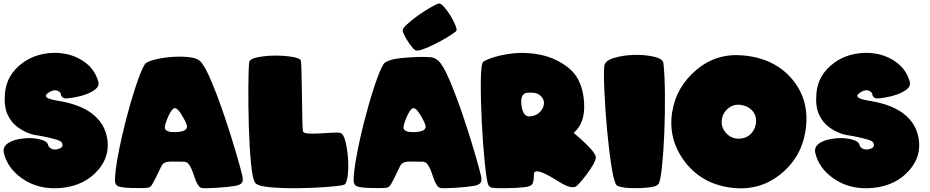

<svg xmlns="http://www.w3.org/2000/svg" viewBox="-20 -1064 5254 1085"><path d="M353.5 -507.8Q343.3 -506.8 335 -513.2Q324.7 -520.5 324.5 -529.3Q324.2 -538.1 314.5 -545.9Q290 -564.9 252.4 -539.1Q214.8 -513.2 283.7 -499Q291 -497.6 299.8 -495.8Q308.6 -494.1 317.9 -492.7Q430.2 -473.1 495.1 -425.8Q575.2 -367.2 587.2 -272.7Q599.1 -178.2 534.7 -103.5Q458.5 -15.1 328.4 -2.2Q198.2 10.7 103.5 -56.6Q22 -113.8 1.5 -200.7Q-7.3 -241.7 42.5 -264.2Q64.5 -274.4 91.1 -278.8Q117.7 -283.2 142.1 -283.7Q182.1 -283.7 214.4 -274.2Q246.6 -264.6 251 -247.1Q251.5 -243.7 253.4 -240.2Q258.8 -228 273.9 -222.2Q292 -214.8 316.2 -224.4Q340.3 -233.9 330.1 -256.8Q324.7 -267.6 300.8 -274.4Q243.7 -291 187 -299.6Q130.4 -308.1 79.6 -345.7Q43 -372.1 22.2 -418Q1.5 -463.9 8.3 -539.6Q18.1 -641.6 106.4 -707.5Q158.2 -746.1 224.6 -759Q291 -772 353.5 -759Q416 -746.1 466.1 -707.3Q516.1 -668.5 535.2 -604Q542.5 -579.1 521.2 -561.3Q500 -543.5 468.3 -531.7Q436.5 -520 403.3 -514.2Q370.1 -508.3 353.5 -507.8Z M639.6 -16.6Q630.4 -26.4 629.9 -40.5Q628.9 -87.9 646.5 -183.1Q664.1 -278.3 690.4 -381.1Q716.8 -483.9 746.3 -573.7Q775.9 -663.6 797.9 -700.2Q806.6 -714.4 849.4 -725.8Q892.1 -737.3 943.8 -741.7Q995.6 -746.1 1043.5 -741.5Q1091.3 -736.8 1110.4 -719.2Q1137.7 -692.9 1175 -603.5Q1212.4 -514.2 1248 -408.9Q1283.7 -303.7 1312 -207Q1340.3 -110.4 1349.6 -70.3Q1356 -41 1345.7 -29.5Q1335.4 -18.1 1310.1 -13.7Q1267.1 -6.3 1203.4 -2.7Q1139.6 1 1123.5 -1Q1117.2 -2 1111.8 -5.4Q1094.2 -16.1 1077.9 -67.1Q1061.5 -118.2 1045.9 -137.2Q1036.6 -148.4 1021.5 -150.4L941.4 -150.9Q903.8 -149.9 892.6 -126Q877.9 -95.2 859.4 -57.6Q840.8 -20 832 -11.2Q827.6 -5.9 818.8 -3.9Q798.8 0.5 724.4 -1.7Q649.9 -3.9 639.6 -16.6ZM956.1 -447.3Q939.9 -430.2 924.1 -389.9Q908.2 -349.6 912.6 -336.9Q919.9 -315.4 975.8 -317.6Q1031.7 -319.8 1036.6 -344.7Q1039.6 -359.9 1007.3 -413.8Q975.1 -467.8 956.1 -447.3Z M1680.7 -720.2Q1683.1 -697.3 1684.3 -634.8Q1685.5 -572.3 1686.5 -504.9Q1687.5 -437.5 1688.7 -383.1Q1689.9 -328.6 1692.4 -321.8Q1695.8 -310.5 1724.9 -309.3Q1753.9 -308.1 1789.8 -310.1Q1825.7 -312 1858.9 -314.2Q1892.1 -316.4 1904.3 -312.5Q1921.9 -306.6 1932.9 -261.5Q1943.8 -216.3 1947 -163.8Q1950.2 -111.3 1944.3 -67.1Q1938.5 -22.9 1921.9 -19Q1897 -12.7 1822.5 -7.1Q1748 -1.5 1665 -0.5Q1582 0.5 1511.2 -5.4Q1440.4 -11.2 1423.8 -28.8Q1407.2 -46.4 1398.2 -142.6Q1389.2 -238.8 1386 -354Q1382.8 -469.2 1383.5 -573.2Q1384.3 -677.2 1388.2 -710.9Q1390.1 -731 1435.5 -740.2Q1481 -749.5 1534.7 -749.8Q1588.4 -750 1633.5 -742.2Q1678.7 -734.4 1680.7 -720.2Z M1988.3 -16.6Q1979 -26.4 1978.5 -40.5Q1977.5 -87.9 1995.1 -183.1Q2012.7 -278.3 2039.1 -381.1Q2065.4 -483.9 2095 -573.7Q2124.5 -663.6 2146.5 -700.2Q2163.1 -728 2257.3 -736.8Q2351.6 -745.6 2413.1 -740.7Q2438 -738.8 2459 -719.2Q2486.3 -692.9 2523.7 -603.5Q2561 -514.2 2596.7 -408.9Q2632.3 -303.7 2660.6 -207Q2689 -110.4 2698.2 -70.3Q2704.6 -41 2694.3 -29.5Q2684.1 -18.1 2658.7 -13.7Q2615.7 -6.3 2552 -2.7Q2488.3 1 2472.2 -1Q2465.8 -2 2460.4 -5.4Q2442.9 -16.1 2426.5 -67.1Q2410.2 -118.2 2394.5 -137.2Q2385.3 -148.4 2370.1 -150.4L2290 -150.9Q2252.4 -149.9 2241.2 -126Q2226.6 -95.2 2208 -57.6Q2189.5 -20 2180.7 -11.2Q2176.3 -5.9 2167.5 -3.9Q2147.5 0.5 2073 -1.7Q1998.5 -3.9 1988.3 -16.6ZM2328.1 -779.8Q2317.4 -782.7 2291 -821.3Q2264.6 -859.9 2255.9 -887.7Q2251.5 -899.4 2277.6 -924.1Q2303.7 -948.7 2339.1 -974.1Q2374.5 -999.5 2409.4 -1019.8Q2444.3 -1040 2458.5 -1043.9Q2469.7 -1046.9 2489.3 -1024.9Q2508.8 -1002.9 2526.4 -974.4Q2543.9 -945.8 2554.2 -919.4Q2564.5 -893.1 2557.1 -887.2Q2515.1 -853.5 2431.2 -812Q2347.2 -770.5 2328.1 -779.8ZM2304.7 -447.3Q2288.6 -430.2 2272.7 -389.9Q2256.8 -349.6 2261.2 -336.9Q2268.6 -315.4 2324.5 -317.6Q2380.4 -319.8 2385.3 -344.7Q2388.2 -359.9 2356 -413.8Q2323.7 -467.8 2304.7 -447.3Z M3221.7 -313.5Q3271.5 -272 3309.1 -232.9Q3346.7 -193.8 3347.2 -174.3Q3347.2 -160.2 3331.1 -132.3Q3314.9 -104.5 3293.9 -76.7Q3272.9 -48.8 3253.4 -27.8Q3233.9 -6.8 3226.6 -6.8Q3194.8 -0.5 3134 -39.8Q3073.2 -79.1 3036.1 -91.8Q3000 -103 2997.1 -82.5Q2997.6 -47.4 2990.7 -28.8Q2983.9 -10.3 2942.9 -5.9Q2896 -1 2835.7 -0.5Q2775.4 0 2759.3 -3.4Q2748 -5.4 2741.2 -16.1Q2731.4 -29.3 2720.2 -137.2Q2709 -245.1 2702.6 -371.1Q2696.3 -497.1 2697 -602.5Q2697.8 -708 2712.4 -716.3Q2765.6 -746.1 2855 -759.3Q2944.3 -772.5 3033 -754.6Q3121.6 -736.8 3191.7 -681.4Q3261.7 -626 3277.3 -519Q3297.4 -376.5 3221.7 -313.5ZM2976.1 -406.2Q3013.2 -410.2 3033.7 -433.6Q3054.2 -457 3054 -482.4Q3053.7 -507.8 3030.5 -526.4Q3007.3 -544.9 2958.5 -539.6Q2918.5 -535.2 2927 -468.5Q2935.5 -401.9 2976.1 -406.2Z M3701.2 -24.4Q3690.9 -4.9 3599.1 -1.2Q3507.3 2.4 3469.2 -13.7Q3452.1 -21 3437 -114.3Q3421.9 -207.5 3411.1 -323.7Q3400.4 -439.9 3395.5 -547.6Q3390.6 -655.3 3395 -691.4Q3398.4 -721.2 3450 -736.6Q3501.5 -752 3562.7 -753.7Q3624 -755.4 3675 -743.7Q3726.1 -731.9 3729 -707Q3736.8 -636.7 3737.5 -526.9Q3738.3 -417 3733.9 -310.1Q3729.5 -203.1 3720.7 -121.1Q3711.9 -39.1 3701.2 -24.4Z M4531.2 -320.8Q4505.9 -167 4382.1 -72.8Q4258.3 21.5 4094.2 -5.9Q3936 -32.2 3845.2 -156.7Q3754.4 -281.2 3778.8 -432.6Q3801.8 -573.2 3914.8 -668.7Q4027.8 -764.2 4177.7 -751Q4358.4 -735.4 4458.7 -613.8Q4559.1 -492.2 4531.2 -320.8ZM4251 -362.3Q4257.8 -404.3 4235.1 -433.8Q4212.4 -463.4 4168.9 -470.7Q4127.9 -477.5 4096.7 -452.9Q4065.4 -428.2 4059.6 -390.6Q4051.8 -345.2 4085 -310.3Q4118.2 -275.4 4167 -281.2Q4200.7 -284.7 4223.1 -307.6Q4245.6 -330.6 4251 -362.3Z M4939 -507.8Q4928.7 -506.8 4920.4 -513.2Q4910.2 -520.5 4909.9 -529.3Q4909.7 -538.1 4899.9 -545.9Q4875.5 -564.9 4837.9 -539.1Q4800.3 -513.2 4869.1 -499Q4876.5 -497.6 4885.3 -495.8Q4894 -494.1 4903.3 -492.7Q5015.6 -473.1 5080.6 -425.8Q5160.6 -367.2 5172.6 -272.7Q5184.6 -178.2 5120.1 -103.5Q5043.9 -15.1 4913.8 -2.2Q4783.7 10.7 4689 -56.6Q4607.4 -113.8 4586.9 -200.7Q4578.1 -241.7 4627.9 -264.2Q4649.9 -274.4 4676.5 -278.8Q4703.1 -283.2 4727.5 -283.7Q4767.6 -283.7 4799.8 -274.2Q4832 -264.6 4836.4 -247.1Q4836.9 -243.7 4838.9 -240.2Q4844.2 -228 4859.4 -222.2Q4877.4 -214.8 4901.6 -224.4Q4925.8 -233.9 4915.5 -256.8Q4910.2 -267.6 4886.2 -274.4Q4829.1 -291 4772.5 -299.6Q4715.8 -308.1 4665 -345.7Q4628.4 -372.1 4607.7 -418Q4586.9 -463.9 4593.8 -539.6Q4603.5 -641.6 4691.9 -707.5Q4743.7 -746.1 4810.1 -759Q4876.5 -772 4939 -759Q5001.5 -746.1 5051.5 -707.3Q5101.6 -668.5 5120.6 -604Q5127.9 -579.1 5106.7 -561.3Q5085.4 -543.5 5053.7 -531.7Q5022 -520 4988.8 -514.2Q4955.6 -508.3 4939 -507.8Z"/></svg>

Font: ARCO
Style: Regular
Weight: 700
Designer: Rafael Olivo Díaz, Denis Ignatov
Foundry: Rafael Olivo Díaz
Version: Version 1.10 March 1, 2019